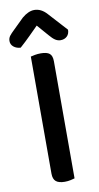

<svg xmlns="http://www.w3.org/2000/svg" viewBox="-96 -863 469 911"><g transform="rotate(-10 138.5 -408.0)"><path d="M84 -383H188V-2Q182 0 168.5 3Q155 6 140 6Q111 6 97.5 -5.5Q84 -17 84 -43ZM188 -275H84V-607Q91 -609 104.5 -611.5Q118 -614 133 -614Q162 -614 175 -603.5Q188 -593 188 -566ZM137 -747Q119 -729 95 -705Q71 -681 44 -657Q24 -658 10.5 -669Q-3 -680 -3 -697Q-3 -711 5 -721.5Q13 -732 28 -746L79 -796Q110 -822 138 -822Q171 -822 198 -792L280 -702Q280 -682 268 -670.5Q256 -659 237 -659Q224 -659 212 -666.5Q200 -674 184 -693Z"/></g></svg>

Font: Baloo Bhaijaan 2 Medium
Style: Regular
Weight: 500
Designer: Sanskriti Dholi, Noopur Datye and Ek Type
Foundry: Ek Type
Version: Version 1.701